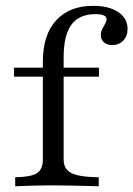

<svg xmlns="http://www.w3.org/2000/svg" viewBox="-20 -651 466 671"><path d="M33.1 0V-31.5Q87.9 -32.3 108.9 -45.6Q129.8 -58.9 129.8 -93.5V-436.3Q129.8 -529 176.2 -579.8Q222.6 -630.6 304.8 -630.6Q360.5 -630.6 393.1 -608.9Q425.8 -587.1 425.8 -550Q425.8 -525 410.9 -509.3Q396 -493.5 371.8 -493.5Q354 -493.5 343.1 -503.2Q332.3 -512.9 332.3 -528.2Q332.3 -540.3 337.5 -550Q342.7 -559.7 347.6 -568.1Q352.4 -576.6 352.4 -583.9Q352.4 -601.6 313.7 -601.6Q256.5 -601.6 229.4 -564.5Q202.4 -527.4 202.4 -450V-93.5Q202.4 -59.7 229.8 -46Q257.3 -32.3 325 -31.5V0Q309.7 -0.8 283.5 -1.2Q257.3 -1.6 227 -2.4Q196.8 -3.2 168.5 -3.2Q126.6 -3.2 89.1 -2Q51.6 -0.8 33.1 0ZM29 -383.1V-414.5H325.8V-383.1Z"/></svg>

Font: Playfair 12pt Light
Style: Regular
Weight: 300
Designer: Claus Eggers Sørensen
Foundry: Claus Eggers Sørensen
Version: Version 2.000;gftools[0.9.28]